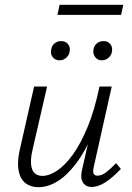

<svg xmlns="http://www.w3.org/2000/svg" viewBox="-20 -773 549 799"><path d="M140 6Q118 6 99.5 -2.5Q81 -11 69.5 -29.5Q58 -48 55.5 -78.5Q53 -109 63 -153L122 -413H176L117 -157Q103 -101 113 -71Q123 -41 157 -41Q184 -41 217 -62.5Q250 -84 283 -129.5Q316 -175 345 -245.5Q374 -316 394 -413H426Q402 -302 368.5 -222.5Q335 -143 296.5 -92.5Q258 -42 218.5 -18Q179 6 140 6ZM361 5Q345 5 334 -3.5Q323 -12 319.5 -28Q316 -44 322 -69L400 -413H445L371 -82Q366 -62 369 -52Q372 -42 386 -42Q403 -42 421.5 -56Q440 -70 463 -94L483 -70Q450 -35 419.5 -15Q389 5 361 5ZM228 -522Q210 -522 199.5 -535Q189 -548 193 -566Q195 -582 206.5 -592Q218 -602 235 -602Q253 -602 263 -589.5Q273 -577 270 -559Q268 -544 256 -533Q244 -522 228 -522ZM404 -522Q386 -522 376 -535.5Q366 -549 369 -566Q371 -582 382.5 -592Q394 -602 411 -602Q429 -602 439 -589.5Q449 -577 446 -559Q444 -544 432 -533Q420 -522 404 -522ZM219 -711 228 -753H493L484 -711Z"/></svg>

Font: Ysabeau Office Light
Style: Italic
Weight: 300
Italic angle: -12°
Designer: Christian Thalmann (Catharsis Fonts)
Version: Version 2.001;gftools[0.9.30]; featfreeze: tnum,lnum,ss02